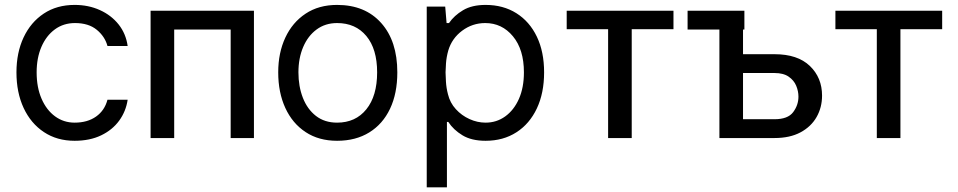

<svg xmlns="http://www.w3.org/2000/svg" viewBox="-20 -573 3976 797"><path d="M509.9 -382.1H426.1Q415.5 -421.5 381.6 -449.4Q347.7 -477.3 291.2 -477.3Q243.6 -477.3 207.7 -451Q171.9 -424.7 152 -378.6Q132.1 -332.4 132.1 -272.7Q132.1 -210.2 152.5 -163.2Q172.9 -116.1 208.6 -90Q244.3 -63.9 289.8 -63.9Q343 -63.9 378.7 -89.1Q414.4 -114.3 426.1 -159.1H509.9Q502.8 -110.8 474.8 -72.3Q446.7 -33.7 399.9 -11.2Q353 11.4 289.8 11.4Q216.6 11.4 162.3 -24.7Q108 -60.7 78.1 -124.8Q48.3 -188.9 48.3 -272.7Q48.3 -354.4 77.9 -417.6Q107.6 -480.8 161.8 -516.7Q215.9 -552.6 289.8 -552.6Q347.3 -552.6 394.5 -531.2Q441.8 -509.9 472.3 -471.6Q502.8 -433.2 509.9 -382.1Z M1034.1 -528.4V0H937.5V-450.3H703.1V0H605.1V-528.4Z M1379.3 11.4Q1303.3 11.4 1248.6 -24.7Q1193.9 -60.7 1164.4 -124.8Q1134.9 -188.9 1134.9 -272.7Q1134.9 -353.7 1164.4 -416.9Q1193.9 -480.1 1248.6 -516.3Q1303.3 -552.6 1379.3 -552.6Q1495.4 -552.6 1562.3 -477.6Q1629.3 -402.7 1629.3 -272.7Q1629.3 -185.4 1599.1 -121.6Q1568.9 -57.9 1512.8 -23.3Q1456.7 11.4 1379.3 11.4ZM1379.3 -63.9Q1456 -63.9 1500.7 -119.3Q1545.5 -174.7 1545.5 -272.7Q1545.5 -369.7 1500.7 -423.5Q1456 -477.3 1379.3 -477.3Q1330.3 -477.3 1294.2 -450.6Q1258.2 -424 1238.5 -377.8Q1218.8 -331.7 1218.8 -272.7Q1218.8 -214.5 1237.2 -167.1Q1255.7 -119.7 1291.5 -91.8Q1327.4 -63.9 1379.3 -63.9Z M1751.4 204.5V-545.5H1828.1L1833.8 -477.3H1843.8Q1865.1 -508.5 1902 -530.5Q1938.9 -552.6 1995.7 -552.6Q2068.9 -552.6 2123.6 -518.1Q2178.3 -483.7 2208.5 -420.8Q2238.6 -358 2238.6 -272.7Q2238.6 -186.8 2208.5 -122.9Q2178.3 -58.9 2123.6 -23.8Q2068.9 11.4 1995.7 11.4Q1937.1 11.4 1899.7 -11.4Q1862.2 -34.1 1840.9 -66.8H1835.2V204.5ZM1839.5 -181.8Q1848 -146.3 1872.2 -119.9Q1896.3 -93.4 1929 -78.7Q1961.6 -63.9 1995.7 -63.9Q2041.2 -63.9 2077.2 -89.8Q2113.3 -115.8 2134.1 -162.6Q2154.8 -209.5 2154.8 -272.7Q2154.8 -367.5 2109.2 -422.4Q2063.6 -477.3 1994.3 -477.3Q1941.1 -477.3 1898.4 -445.5Q1855.8 -413.7 1840.9 -363.6Q1833.1 -335.9 1831.3 -309.5Q1829.5 -283 1829.5 -272.7Q1829.5 -262.1 1831.1 -234.7Q1832.7 -207.4 1839.5 -181.8Z M2775.6 -528.4V-451.7H2602.3V0H2504.3V-451.7H2332.4V-528.4Z M3070 -528.4V-450.3H3064.3V-348H3195Q3290.8 -348 3341.6 -299.4Q3392.4 -250.7 3392.4 -176.1Q3392.4 -127.1 3369.7 -87.2Q3346.9 -47.2 3302.9 -23.6Q3258.9 0 3195 0H2966.3V-450.3H2834.2V-528.4ZM3064.3 -78.1H3195Q3250.4 -78.1 3272.4 -107.4Q3294.4 -136.7 3294.4 -171.9Q3294.4 -194.6 3285 -217.2Q3275.6 -239.7 3253.7 -254.8Q3231.9 -269.9 3195 -269.9H3064.3Z M3891 -528.4V-451.7H3717.7V0H3619.7V-451.7H3447.8V-528.4Z"/></svg>

Font: Inter UI
Style: Regular
Weight: 400
Designer: Rasmus Andersson
Foundry: rsms
Version: Version 2.2